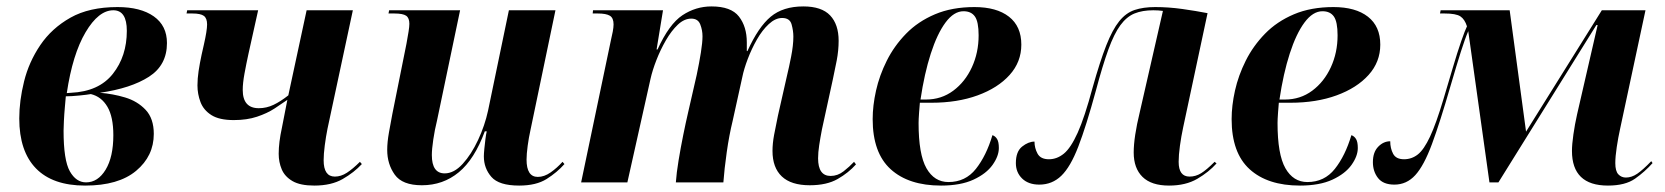

<svg xmlns="http://www.w3.org/2000/svg" viewBox="-20 -568 5185 598"><path d="M245 10Q144 10 92 -43.5Q40 -97 40 -199Q40 -254 55 -314.5Q70 -375 105.5 -427.5Q141 -480 199.5 -513Q258 -546 346 -546Q418 -546 459 -517Q500 -488 500 -434Q500 -365 444 -329Q388 -293 291 -279Q331 -276 369.5 -264.5Q408 -253 433.5 -226Q459 -199 459 -151Q459 -82 404 -36Q349 10 245 10ZM201 -279Q288 -283 331.5 -338Q375 -393 375 -472Q375 -536 333 -536Q287 -536 246.5 -467.5Q206 -399 188 -278ZM248 0Q285 0 309 -39.5Q333 -79 333 -147Q333 -204 314.5 -235.5Q296 -267 263 -275Q252 -273 227 -270.5Q202 -268 185 -268Q184 -256 182 -234Q180 -212 179 -191Q178 -170 178 -161Q178 -69 197.5 -34.5Q217 0 248 0Z M959 10Q915 10 891 -4Q867 -18 857.5 -40.5Q848 -63 848 -89Q848 -107 850.5 -127Q853 -147 858 -170L875 -257Q858 -245 835 -230Q812 -215 780.5 -204.5Q749 -194 708 -194Q663 -194 638.5 -209.5Q614 -225 604.5 -250Q595 -275 595 -302Q595 -323 598.5 -346.5Q602 -370 608 -398L615 -429Q625 -473 625 -492Q625 -511 615 -518.5Q605 -526 579 -526H561L563 -536H784L754 -401Q747 -369 741.5 -339Q736 -309 736 -288Q736 -231 786 -231Q810 -231 832 -241.5Q854 -252 878 -271L935 -536H1079L1000 -167Q995 -142 991.5 -115Q988 -88 988 -69Q988 -18 1023 -18Q1042 -18 1060.5 -30Q1079 -42 1101 -64L1107 -57Q1083 -31 1047.5 -10.5Q1012 10 959 10Z M1597 10Q1534 10 1510.5 -17Q1487 -44 1487 -81Q1487 -89 1488.5 -104.5Q1490 -120 1492 -135.5Q1494 -151 1496 -159H1490Q1458 -72 1409 -31.5Q1360 9 1294 9Q1233 9 1209.5 -24Q1186 -57 1186 -101Q1186 -125 1191.5 -156Q1197 -187 1202 -213L1246 -432Q1250 -454 1252.5 -469.5Q1255 -485 1255 -494Q1255 -512 1245 -519Q1235 -526 1208 -526H1190L1192 -536H1413L1341 -192Q1334 -164 1329.5 -133.5Q1325 -103 1325 -85Q1325 -28 1365 -28Q1394 -28 1421 -57.5Q1448 -87 1469 -132Q1490 -177 1500 -223L1565 -536H1710L1632 -162Q1627 -140 1623.5 -114Q1620 -88 1620 -71Q1620 -17 1655 -17Q1675 -17 1695 -31Q1715 -45 1732 -64L1738 -57Q1715 -31 1682.5 -10.5Q1650 10 1597 10Z M2502 9Q2444 9 2415 -18.5Q2386 -46 2386 -98Q2386 -121 2391 -148Q2396 -175 2403 -208L2432 -336Q2437 -356 2444 -391.5Q2451 -427 2451 -454Q2451 -472 2445.5 -492Q2440 -512 2416 -512Q2395 -512 2374.5 -493Q2354 -474 2337.5 -445Q2321 -416 2309 -384.5Q2297 -353 2292 -328L2262 -192Q2251 -147 2243.5 -94Q2236 -41 2233 0H2085Q2087 -29 2093.5 -68.5Q2100 -108 2108 -147.5Q2116 -187 2123 -217L2150 -335Q2158 -373 2163 -404.5Q2168 -436 2168 -455Q2168 -474 2161 -492Q2154 -510 2133 -510Q2111 -510 2091 -491Q2071 -472 2054 -442.5Q2037 -413 2024.5 -381Q2012 -349 2006 -322L1934 0H1790L1883 -444Q1886 -456 1888.5 -469.5Q1891 -483 1891 -492Q1891 -512 1879.5 -519Q1868 -526 1842 -526H1826L1827 -536H2045L2025 -414H2028Q2064 -493 2105.5 -520.5Q2147 -548 2196 -548Q2257 -548 2281.5 -516.5Q2306 -485 2306 -436Q2306 -430 2306 -422.5Q2306 -415 2306 -409H2308Q2342 -484 2380.5 -516Q2419 -548 2482 -548Q2539 -548 2565.5 -520Q2592 -492 2592 -441Q2592 -411 2586 -379.5Q2580 -348 2574 -321L2540 -165Q2535 -139 2531.5 -116Q2528 -93 2528 -75Q2528 -20 2567 -20Q2589 -20 2607.5 -34.5Q2626 -49 2640 -64L2646 -56Q2623 -30 2589 -10.5Q2555 9 2502 9Z M2911 10Q2810 10 2754 -41Q2698 -92 2698 -197Q2698 -239 2708.5 -286Q2719 -333 2742 -379Q2765 -425 2802 -463Q2839 -501 2892 -523.5Q2945 -546 3015 -546Q3084 -546 3122.5 -516Q3161 -486 3161 -429Q3161 -375 3124.5 -334.5Q3088 -294 3025 -271Q2962 -248 2881 -248H2845Q2844 -238 2842.5 -216.5Q2841 -195 2841 -185Q2841 -87 2865.5 -44Q2890 -1 2934 -1Q2987 -1 3019.5 -42Q3052 -83 3071 -147Q3080 -144 3085.5 -135Q3091 -126 3091 -107Q3091 -82 3071.5 -54.5Q3052 -27 3012 -8.5Q2972 10 2911 10ZM2864 -258Q2912 -258 2949 -285.5Q2986 -313 3007 -358.5Q3028 -404 3028 -458Q3028 -500 3016.5 -516.5Q3005 -533 2981 -533Q2951 -533 2925 -498Q2899 -463 2879 -401Q2859 -339 2847 -258Z M3621 10Q3566 10 3538.5 -17Q3511 -44 3511 -93Q3511 -141 3530 -219L3602 -534Q3594 -535 3587.5 -535.5Q3581 -536 3572 -536Q3538 -536 3513.5 -526Q3489 -516 3469.5 -489.5Q3450 -463 3432 -413.5Q3414 -364 3393 -285Q3363 -175 3338.5 -111.5Q3314 -48 3285.5 -20.5Q3257 7 3217 7Q3183 7 3163.5 -12Q3144 -31 3144 -60Q3144 -96 3163.5 -111.5Q3183 -127 3202 -127Q3202 -107 3211.5 -89.5Q3221 -72 3247 -72Q3272 -72 3293.5 -89.5Q3315 -107 3336.5 -154.5Q3358 -202 3383 -295Q3406 -377 3425.5 -426.5Q3445 -476 3466 -502Q3487 -528 3514 -537Q3541 -546 3578 -546Q3620 -546 3662.5 -540Q3705 -534 3741 -527L3665 -171Q3659 -143 3655 -114Q3651 -85 3651 -64Q3651 -18 3685 -18Q3704 -18 3721 -28.5Q3738 -39 3763 -64L3769 -59Q3745 -32 3709 -11Q3673 10 3621 10Z M4029 10Q3928 10 3872 -41Q3816 -92 3816 -197Q3816 -239 3826.5 -286Q3837 -333 3860 -379Q3883 -425 3920 -463Q3957 -501 4010 -523.5Q4063 -546 4133 -546Q4202 -546 4240.5 -516Q4279 -486 4279 -429Q4279 -375 4242.5 -334.5Q4206 -294 4143 -271Q4080 -248 3999 -248H3963Q3962 -238 3960.5 -216.5Q3959 -195 3959 -185Q3959 -87 3983.5 -44Q4008 -1 4052 -1Q4105 -1 4137.5 -42Q4170 -83 4189 -147Q4198 -144 4203.5 -135Q4209 -126 4209 -107Q4209 -82 4189.5 -54.5Q4170 -27 4130 -8.5Q4090 10 4029 10ZM3982 -258Q4030 -258 4067 -285.5Q4104 -313 4125 -358.5Q4146 -404 4146 -458Q4146 -500 4134.5 -516.5Q4123 -533 4099 -533Q4069 -533 4043 -498Q4017 -463 3997 -401Q3977 -339 3965 -258Z M4988 10Q4876 10 4876 -98Q4876 -118 4880.5 -149.5Q4885 -181 4892 -212L4956 -490H4952L4647 0H4619L4553 -471Q4543 -448 4530 -407Q4517 -366 4498 -301Q4465 -187 4440 -119.5Q4415 -52 4388 -22.5Q4361 7 4323 7Q4288 7 4272 -13.5Q4256 -34 4256 -63Q4256 -94 4272.5 -111Q4289 -128 4310 -128Q4310 -106 4319 -89Q4328 -72 4353 -72Q4377 -72 4396 -87Q4415 -102 4434 -142.5Q4453 -183 4476 -260Q4491 -310 4505 -357.5Q4519 -405 4531 -439.5Q4543 -474 4549 -486Q4542 -508 4528.5 -517Q4515 -526 4479 -526H4465L4467 -536H4682L4733 -158L4969 -536H5105L5026 -167Q5020 -140 5015.5 -110Q5011 -80 5011 -60Q5011 -35 5020.5 -25Q5030 -15 5044 -15Q5062 -15 5079.5 -27Q5097 -39 5123 -66L5127 -60Q5103 -33 5072.5 -11.5Q5042 10 4988 10Z"/></svg>

Font: Noto Serif Display SemiCondensed
Style: Bold Italic
Weight: 700
Width: 4
Italic angle: -12°
Designer: Monotype Design Team
Foundry: Monotype Imaging Inc.
Version: Version 2.009